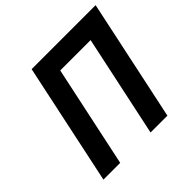

<svg xmlns="http://www.w3.org/2000/svg" viewBox="-176 -885 1059 1059"><g transform="rotate(-45 353.0 -355.5)"><path d="M207 -710.9H706.1L555.2 0H423.8L550.3 -594.2H313.5L187 0H56.2Z"/></g></svg>

Font: Tuffy
Style: BoldItalic
Weight: 700
Italic angle: -12°
Designer: Thatcher Ulrich, Karoly Barta, Michael Everson
Version: Version 001.271